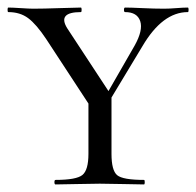

<svg xmlns="http://www.w3.org/2000/svg" viewBox="-25 -488 519 508"><path d="M472 -468Q474 -468 474 -462Q474 -456 472 -456Q405 -456 352 -366L270 -230V-81Q270 -37 285 -24.5Q300 -12 356 -12Q358 -12 358 -6Q358 0 356 0Q341 0 302.5 -1Q264 -2 239 -2Q217 -2 177 -1Q137 0 122 0Q119 0 119 -6Q119 -12 122 -12Q177 -12 193 -25Q209 -38 209 -81V-214L97 -385Q71 -424 49.5 -440Q28 -456 -3 -456Q-5 -456 -5 -462Q-5 -468 -3 -468Q7 -468 30 -466.5Q53 -465 63 -465Q89 -465 132.5 -466.5Q176 -468 189 -468Q191 -468 191 -462Q191 -456 189 -456Q126 -456 153 -413L262 -247L331 -367Q354 -408 346 -432Q338 -456 306 -456Q303 -456 303 -462Q303 -468 306 -468Q321 -468 352 -466.5Q383 -465 409 -465Q423 -465 441.5 -466.5Q460 -468 472 -468Z"/></svg>

Font: Cormorant SC
Style: Regular
Weight: 400
Designer: Christian Thalmann (Catharsis Fonts)
Version: Version 1.000;PS 002.000;hotconv 1.0.88;makeotf.lib2.5.64775